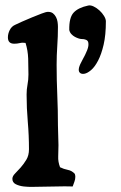

<svg xmlns="http://www.w3.org/2000/svg" viewBox="-20 -702 460 729"><path d="M162 -657Q174 -657 181 -651.5Q188 -646 192.5 -637.5Q197 -629 198.5 -619Q200 -609 200 -600Q200 -564 197.5 -528Q195 -492 195 -456Q195 -398 197.5 -341Q200 -284 200 -226Q200 -208 201 -188.5Q202 -169 202 -151Q202 -128 201 -108Q200 -88 208 -67Q222 -60 237.5 -57Q253 -54 264 -42Q266 -36 266 -31Q266 -21 262.5 -12Q259 -3 256 6Q225 5 195 6Q165 7 134 7Q123 7 105 7.5Q87 8 70 6Q53 4 40 -2.5Q27 -9 27 -23Q27 -33 37 -43Q47 -53 58.5 -66Q70 -79 80 -95.5Q90 -112 90 -135Q90 -188 85.5 -239.5Q81 -291 81 -343Q81 -363 84.5 -381Q88 -399 88 -419Q88 -449 87 -479.5Q86 -510 77 -539Q66 -541 55.5 -538.5Q45 -536 34 -536Q10 -536 10 -560Q10 -574 17 -588Q24 -602 38 -608Q46 -612 64 -620Q82 -628 101.5 -636Q121 -644 138 -650.5Q155 -657 162 -657ZM382 -621Q382 -569 373.5 -532.5Q365 -496 352.5 -472Q340 -448 326 -436Q312 -424 300.5 -422Q289 -420 283 -426Q277 -432 280 -445Q283 -457 293.5 -475.5Q304 -494 311 -511.5Q318 -529 315 -541.5Q312 -554 288 -554Q285 -554 278.5 -556Q272 -558 264.5 -562Q257 -566 251 -572.5Q245 -579 243 -588Q242 -635 259.5 -654Q277 -673 315 -681Q324 -683 335.5 -677.5Q347 -672 357.5 -662.5Q368 -653 375 -641.5Q382 -630 382 -621Z"/></svg>

Font: CAT Altenglisch
Style: Regular
Weight: 400
Designer: Peter Wiegel
Foundry: Peter Wiegel, CAT Fonts
Version: Version 1.000